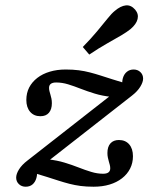

<svg xmlns="http://www.w3.org/2000/svg" viewBox="-20 -685 602 716"><path d="M75.8 11.3Q60.5 11.3 50.4 1.6Q40.3 -8.1 40.3 -22.6Q40.3 -36.3 50.8 -53.2Q61.3 -70.2 82.3 -86.3L463.7 -384.7L466.9 -325Q427.4 -320.2 394.4 -323.8Q361.3 -327.4 333.5 -335.9Q305.6 -344.4 281 -354Q256.5 -363.7 233.9 -370.6Q211.3 -377.4 189.5 -377.4Q162.9 -377.4 162.9 -357.3Q162.9 -350.8 164.5 -344.8Q166.1 -338.7 168.1 -331.9Q170.2 -325 171.8 -317.3Q173.4 -309.7 173.4 -300Q173.4 -277.4 162.5 -264.5Q151.6 -251.6 130.6 -251.6Q106.5 -251.6 92.3 -268.1Q78.2 -284.7 78.2 -312.1Q78.2 -337.9 88.7 -358.5Q99.2 -379 119 -394.4Q138.7 -409.7 165.7 -417.7Q192.7 -425.8 225 -425.8Q251.6 -425.8 273.4 -423Q295.2 -420.2 315.3 -414.9Q335.5 -409.7 355.6 -403.2Q375.8 -396.8 398.4 -389.5Q421 -382.3 448.4 -374.2L437.1 -359.7Q433.9 -379 438.3 -394Q442.7 -408.9 453.2 -417.3Q463.7 -425.8 478.2 -425.8Q493.5 -425.8 503.6 -416.1Q513.7 -406.5 513.7 -391.9Q513.7 -379 503.2 -361.7Q492.7 -344.4 471.8 -328.2L112.9 -47.6L87.1 -89.5Q126.6 -94.4 159.7 -90.7Q192.7 -87.1 220.6 -78.6Q248.4 -70.2 273 -60.5Q297.6 -50.8 320.2 -44Q342.7 -37.1 364.5 -37.1Q391.1 -37.1 391.1 -57.3Q391.1 -63.7 389.5 -69.8Q387.9 -75.8 385.9 -82.7Q383.9 -89.5 382.3 -97.2Q380.6 -104.8 380.6 -114.5Q380.6 -137.9 391.9 -150.4Q403.2 -162.9 423.4 -162.9Q447.6 -162.9 461.7 -146.8Q475.8 -130.6 475.8 -102.4Q475.8 -77.4 465.3 -56.5Q454.8 -35.5 435.1 -20.2Q415.3 -4.8 388.7 3.2Q362.1 11.3 329 11.3Q302.4 11.3 280.6 8.5Q258.9 5.6 238.7 0.4Q218.5 -4.8 198.4 -11.3Q178.2 -17.7 155.6 -25Q133.1 -32.3 105.6 -40.3L116.9 -54.8Q120.2 -36.3 115.7 -21Q111.3 -5.6 101.2 2.8Q91.1 11.3 75.8 11.3ZM312.9 -481.5 288.7 -509.7Q319.4 -541.1 341.9 -568.1Q364.5 -595.2 380.6 -615.3Q396.8 -635.5 408.1 -644.4Q429.8 -662.9 449.2 -664.9Q468.5 -666.9 483.9 -649.2Q497.6 -633.1 493.1 -614.1Q488.7 -595.2 466.9 -576.6Q454 -566.1 432.3 -553.2Q410.5 -540.3 380.2 -523.4Q350 -506.5 312.9 -481.5Z"/></svg>

Font: Playfair 5pt SemiExpanded Light
Style: Italic
Weight: 300
Width: 6
Italic angle: -15.6°
Designer: Claus Eggers Sørensen
Foundry: Claus Eggers Sørensen
Version: Version 2.203